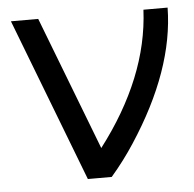

<svg xmlns="http://www.w3.org/2000/svg" viewBox="-42 -543 593 586"><g transform="rotate(-5 254.0 -250.0)"><path d="M12.2 -500 204.2 0H277.3Q297.7 -23.7 315.4 -47.3Q333.2 -71 349.2 -95.5Q489.7 -309.8 492.2 -500H418.2Q413.2 -396 371.7 -293.7Q330.2 -191.3 253.2 -90.7L95.8 -500Z"/></g></svg>

Font: Unageo Variable
Style: Regular
Weight: 300
Designer: Richard Sepsi
Foundry: Richard Sepsi
Version: Version 2.200